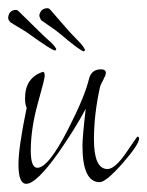

<svg xmlns="http://www.w3.org/2000/svg" viewBox="-31 -452 359 468"><path d="M103 -329Q96 -329 43 -367Q34 -374 18.5 -383Q3 -392 -6 -398Q-8 -401 -9.5 -403Q-11 -405 -11 -408V-410Q-9 -427 8 -428Q11 -428 14 -425L65 -375Q78 -362 89.5 -352Q101 -342 106 -333Q106 -329 103 -329ZM173 -327Q166 -327 116 -369Q107 -377 92 -387Q77 -397 69 -403Q68 -406 66.5 -408.5Q65 -411 65 -414V-416Q69 -432 85 -432Q88 -432 91 -429L138 -375Q150 -362 161 -351Q172 -340 176 -331Q176 -327 173 -327ZM33 -4Q14 -4 14 -51Q14 -72 19 -106.5Q24 -141 34 -189Q30 -198 30 -212Q30 -263 74 -277Q78 -276 78 -267Q78 -260 62 -203Q44 -139 44 -85Q44 -43 60 -43Q87 -43 135 -137Q176 -217 186 -260Q192 -283 215 -283Q227 -283 227 -274Q227 -269 220.5 -257Q214 -245 213 -241Q198 -174 198 -112Q198 -40 231 -40Q249 -40 276 -79Q303 -119 304 -119Q308 -119 308 -114Q308 -100 267 -53Q227 -8 212 -8Q170 -8 170 -97Q170 -108 172 -130.5Q174 -153 178 -187Q166 -164 149.5 -137.5Q133 -111 113 -82Q58 -4 33 -4ZM173 -327Q166 -327 116 -369Q107 -377 92 -387Q77 -397 69 -403Q68 -406 66.5 -408.5Q65 -411 65 -414V-416Q69 -432 85 -432Q88 -432 91 -429L138 -375Q150 -362 161 -351Q172 -340 176 -331Q176 -327 173 -327Z"/></svg>

Font: Shalimar
Style: Regular
Weight: 400
Designer: Robert E. Leuschke
Foundry: Robert E. Leuschke
Version: Version 1.010; ttfautohint (v1.8.3)